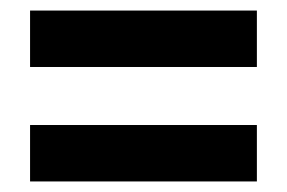

<svg xmlns="http://www.w3.org/2000/svg" viewBox="-20 -534 545 364"><path d="M37 -407H467V-514H37ZM37 -190H467V-297H37Z"/></svg>

Font: Noto Sans Thai Looped Condensed
Style: Bold
Weight: 700
Width: 3
Designer: Sasikarn Vongin, Ben Mitchell
Foundry: The Fontpad Ltd
Version: Version 1.001